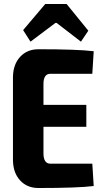

<svg xmlns="http://www.w3.org/2000/svg" viewBox="-20 -940 517 963"><path d="M133 -731 96 -789 207 -920H314L423 -786L386 -731L264 -825H258ZM443 -119 450 -7Q371 3 173 3Q116 3 81 -35Q46 -73 45 -136V-554Q46 -617 81 -655Q116 -693 173 -693Q371 -693 450 -683L443 -570H233Q198 -570 198 -519V-414H413V-304H198V-171Q198 -119 233 -119Z"/></svg>

Font: exo2condensed_b
Style: Bold
Weight: 700
Width: 3
Designer: Natanael Gama
Version: Version 1.001;PS 001.001;hotconv 1.0.70;makeotf.lib2.5.58329